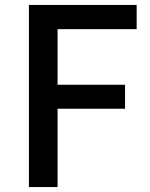

<svg xmlns="http://www.w3.org/2000/svg" viewBox="-20 -757 606 777"><path d="M97 0V-737H533V-639H213V-414H486V-317H213V0Z"/></svg>

Font: Source Han Sans Medium
Style: Regular
Weight: 500
Designer: Ryoko NISHIZUKA Ë•øÂ°öÊ∂ºÂ≠ê (kana, bopomofo & ideographs); Paul D. Hunt (Latin, Greek & Cyrillic); Sandoll Communicatio
Foundry: Adobe
Version: Version 2.004;hotconv 1.0.118;makeotfexe 2.5.65603